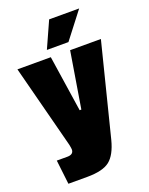

<svg xmlns="http://www.w3.org/2000/svg" viewBox="-150 -737 745 962"><g transform="rotate(-20 222.5 -256.5)"><path d="M445 -479 321 14Q302 88 265 117.5Q228 147 144 147H44L29 18H85Q119 18 119 -9Q119 -15 115 -35L0 -479H178L223 -180H232L281 -479ZM395 -660 287 -520H172L235 -660Z"/></g></svg>

Font: Passion One
Style: Regular
Weight: 400
Designer: Alejandro Lo Celso
Foundry: Fontstage
Version: Version 1.002